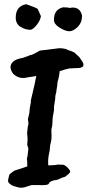

<svg xmlns="http://www.w3.org/2000/svg" viewBox="-20 -852 420 915"><path d="M327 -816Q362 -816 371 -778Q371 -744 350 -723.5Q329 -703 310.5 -703Q292 -703 264.5 -720Q237 -737 237 -757Q237 -807 280 -817Q293 -818 317 -814Q317 -816 327 -816ZM124 -710Q101 -710 78 -724Q55 -738 55 -768Q55 -823 105 -832Q154 -815 160 -809L175 -775Q172 -754 154 -732Q136 -710 124 -710ZM311 -526Q288 -521 265 -513H264Q264 -495 254 -460Q254 -448 249 -421Q249 -413 246 -405Q243 -397 243 -380Q236 -339 237 -335Q238 -331 237 -324Q236 -317 233 -303Q230 -289 230 -270Q230 -251 225 -236V-225Q227 -189 222.5 -174Q218 -159 218 -148.5Q218 -138 213 -116Q208 -94 210 -64H216Q241 -66 242.5 -65.5Q244 -65 256 -68L272 -67H282Q285 -67 295 -59.5Q305 -52 309 -45Q316 -38 313.5 -31.5Q311 -25 291 -10L272 -4Q269 -1 258 3Q247 7 239 7Q216 12 212 24Q208 32 164 30H130L111 36Q86 46 67 41Q48 36 41.5 33.5Q35 31 26 23.5Q17 16 18.5 6.5Q20 -3 25 -21Q42 -35 49 -39Q97 -54 110 -59Q110 -92 108 -98Q111 -99 115 -141Q116 -145 110 -160V-166Q113 -194 109 -217Q109 -218 113 -252Q118 -258 113 -284Q117 -303 120 -314L121 -328Q121 -334 127 -364V-374L129 -382Q147 -456 153 -490Q145 -488 143 -488L110 -483Q72 -473 43 -500Q18 -534 42 -558Q57 -571 88 -576Q115 -585 123 -589Q133 -589 170 -611Q207 -616 213 -616L260 -622Q269 -623 284 -620.5Q299 -618 302 -614Q315 -611 334 -602L358 -580Q372 -560 377 -550Q380 -537 372 -532.5Q364 -528 355.5 -528Q347 -528 311 -526Z"/></svg>

Font: Caveat Brush
Style: Regular
Weight: 400
Designer: Pablo Impallari
Foundry: Creative Lab NY
Version: Version 1.096; ttfautohint (v1.3)